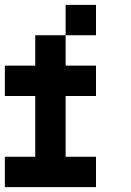

<svg xmlns="http://www.w3.org/2000/svg" viewBox="-20 -645 540 790"><path d="M375 -625V-500H250V-625ZM250 -500V-375H375V-250H250V0H375V125H0V0H125V-250H0V-375H125V-500Z"/></svg>

Font: Bytesized
Style: Regular
Weight: 400
Monospace: yes
Designer: baltdev
Version: Version 1.000